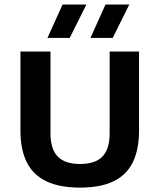

<svg xmlns="http://www.w3.org/2000/svg" viewBox="-20 -823 706 850"><path d="M334.5 7.5Q243.5 7.5 185 -20.5Q126.5 -48.5 98.5 -104.8Q70.5 -161 70.5 -245.5V-595H203.5V-234Q203.5 -163 235.5 -130Q267.5 -97 334.5 -97Q401.5 -97 433.5 -130Q465.5 -163 465.5 -234V-595H595.5V-245.5Q595.5 -161 568 -104.8Q540.5 -48.5 482.8 -20.5Q425 7.5 334.5 7.5ZM380.5 -655 447 -803H552.5L479 -655ZM190 -655 257 -803H362.5L288.5 -655Z"/></svg>

Font: Encode Sans SC Condensed Thin SemiBold
Style: Regular
Weight: 600
Version: Version 3.002